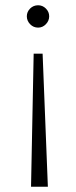

<svg xmlns="http://www.w3.org/2000/svg" viewBox="-20 -560 290 730"><path d="M82 0ZM162 150H98L108 -356H142ZM167 -498Q167 -481 154.5 -468Q142 -455 125 -455Q107 -455 94.5 -468Q82 -481 82 -498Q82 -515 94.5 -527.5Q107 -540 125 -540Q142 -540 154.5 -527.5Q167 -515 167 -498Z"/></svg>

Font: Martel Sans ExtraLight
Style: Regular
Weight: 275
Designer: Dan Reynolds and Mathieu Réguer
Foundry: Dan Reynolds and Mathieu Réguer
Version: Version 1.002; ttfautohint (v1.1) -l 5 -r 5 -G 72 -x 0 -D la